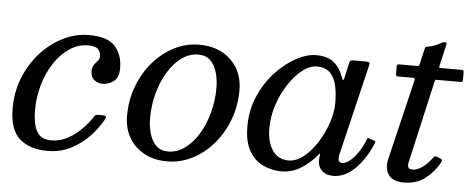

<svg xmlns="http://www.w3.org/2000/svg" viewBox="-46 -749 2161 871"><g transform="rotate(5 1034.5 -313.0)"><path d="M490 -392Q490 -348.5 466.2 -331.8Q442.5 -315 417 -315Q396 -315 379 -327.8Q362 -340.5 362 -368Q362 -386 370 -397Q378 -408 386 -416.8Q394 -425.5 394 -437Q394 -457.5 382 -470.2Q370 -483 337 -483Q292.5 -483 253.5 -457.5Q214.5 -432 185 -388Q155.5 -344 138.8 -287.8Q122 -231.5 122 -170Q122 -133 129 -103.2Q136 -73.5 154.2 -56.2Q172.5 -39 207 -39Q246 -39 280.8 -57.8Q315.5 -76.5 343.5 -104.8Q371.5 -133 390 -161.5Q394 -168 397.8 -170.5Q401.5 -173 412.5 -173H423Q438 -173 443 -170Q448 -167 442.5 -157Q420.5 -115.5 384.2 -77.2Q348 -39 300.2 -14.5Q252.5 10 195 10Q112 10 66 -31.2Q20 -72.5 20 -170Q20 -245 46.5 -310.2Q73 -375.5 118.2 -425Q163.5 -474.5 220 -502.2Q276.5 -530 337 -530Q421 -530 455.5 -491.8Q490 -453.5 490 -392Z M540 -180Q540 -251.5 563.8 -314.8Q587.5 -378 629 -426.2Q670.5 -474.5 724.5 -502.2Q778.5 -530 839 -530Q899.5 -530 944.2 -505.5Q989 -481 1013.5 -438Q1038 -395 1038 -340Q1038 -269 1014.2 -205.5Q990.5 -142 949 -93.8Q907.5 -45.5 853.5 -17.8Q799.5 10 739 10Q678.5 10 633.8 -14.5Q589 -39 564.5 -82Q540 -125 540 -180ZM645 -180Q645 -143 654.2 -109.8Q663.5 -76.5 684 -55.8Q704.5 -35 739 -35Q780 -35 815.2 -60.5Q850.5 -86 877 -129.8Q903.5 -173.5 918.2 -228Q933 -282.5 933 -340Q933 -377 924 -410.2Q915 -443.5 894.2 -464.2Q873.5 -485 839 -485Q798 -485 762.8 -459.5Q727.5 -434 701 -390.2Q674.5 -346.5 659.8 -292.2Q645 -238 645 -180Z M1670.5 -154Q1641.5 -82.5 1594.8 -36.2Q1548 10 1496 10Q1461 10 1443 -8.5Q1425 -27 1425 -53Q1425 -64 1425.8 -69.8Q1426.5 -75.5 1427.5 -79.5Q1428.5 -85 1426.2 -85Q1424 -85 1420 -79.5Q1388 -40 1347 -15Q1306 10 1260 10Q1215.5 10 1176.2 -8.2Q1137 -26.5 1112.5 -68.2Q1088 -110 1088 -180Q1088 -255 1116 -318.8Q1144 -382.5 1188 -429.5Q1232 -476.5 1280.5 -502.8Q1329 -529 1370 -529Q1420.5 -529 1449.8 -506.8Q1479 -484.5 1493 -445.5Q1501 -424 1503.2 -426Q1505.5 -428 1509 -444L1523 -507Q1524.5 -514 1527.8 -517Q1531 -520 1540 -520H1595Q1611 -520 1613.8 -516.5Q1616.5 -513 1613.5 -501L1515 -89Q1514 -85 1513.5 -80Q1513 -75 1513 -71Q1513 -52 1531 -52Q1547 -52 1566 -67.5Q1585 -83 1602.5 -109Q1620 -135 1632 -165.5Q1634.5 -172.5 1636 -174Q1637.5 -175.5 1644.5 -173L1665 -166Q1672 -164 1672.5 -162.5Q1673 -161 1670.5 -154ZM1476 -320Q1476 -362 1468.5 -398Q1461 -434 1439.8 -456Q1418.5 -478 1378 -478Q1346.5 -478 1313.2 -452Q1280 -426 1251.5 -383Q1223 -340 1205.5 -287Q1188 -234 1188 -180Q1188 -117 1214 -79.5Q1240 -42 1288 -42Q1322 -42 1355.5 -68.8Q1389 -95.5 1416.2 -138.2Q1443.5 -181 1459.8 -229.2Q1476 -277.5 1476 -320Z M1750.5 -520H1830.5Q1839 -520 1840 -522.5Q1841 -525 1842.5 -531.5L1858 -598Q1860.5 -608 1863 -609.2Q1865.5 -610.5 1876 -612.5Q1891 -615 1905 -620.8Q1919 -626.5 1928 -631.5Q1935 -635.5 1938.2 -636.8Q1941.5 -638 1948 -638Q1954.5 -638 1955.5 -636.2Q1956.5 -634.5 1955 -628.5L1932.5 -530Q1931 -523.5 1931.5 -521.8Q1932 -520 1940.5 -520H2029Q2040 -520 2042 -517.5Q2044 -515 2044 -503.5V-479Q2044 -468.5 2042.2 -466.8Q2040.5 -465 2030 -465H1927Q1919.5 -465 1918.5 -463.2Q1917.5 -461.5 1916 -455.5L1837 -107Q1834 -94.5 1831 -81.2Q1828 -68 1831.5 -59Q1835 -50 1851 -50Q1871 -50 1892.8 -64.5Q1914.5 -79 1934 -104Q1939 -110.5 1943.2 -115.5Q1947.5 -120.5 1954 -118L1971.5 -111.5Q1978.5 -109 1980.2 -105.5Q1982 -102 1977 -92.5Q1954 -49.5 1914.2 -18.8Q1874.5 12 1818 12Q1765.5 12 1746.8 -16.5Q1728 -45 1737 -86L1825 -453.5Q1827 -461 1825 -463Q1823 -465 1814 -465H1748.5Q1742 -465 1740.5 -468.5Q1739 -472 1739 -479V-505Q1739 -513.5 1740.8 -516.8Q1742.5 -520 1750.5 -520Z"/></g></svg>

Font: Besley*
Style: Italic
Weight: 400
Italic angle: -13°
Designer: Owen Earl
Foundry: indestructible type*
Version: Version 2.000; ttfautohint (v1.8.3)